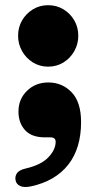

<svg xmlns="http://www.w3.org/2000/svg" viewBox="-20 -532 380 759"><path d="M170 -268.5Q137 -268.5 110 -285.2Q83 -302 67.2 -330Q51.5 -358 51.5 -390.5Q51.5 -424 67.2 -451.2Q83 -478.5 110 -495Q137 -511.5 170 -511.5Q204 -511.5 231 -495Q258 -478.5 273.8 -451.2Q289.5 -424 289.5 -390.5Q289.5 -358 273.8 -330Q258 -302 231 -285.2Q204 -268.5 170 -268.5ZM158 11Q104.5 11 78.8 -17.8Q53 -46.5 53 -91Q53 -140 86.8 -173Q120.5 -206 171 -206Q226 -206 263.2 -167.2Q300.5 -128.5 300.5 -49.5Q300.5 54.5 249.8 119Q199 183.5 103.5 204.5Q76 210.5 60.2 203.5Q44.5 196.5 41.5 180.5Q38.5 165.5 47 152.8Q55.5 140 82 134Q142.5 120 171.2 89.8Q200 59.5 200 28.5Q200 11 179.5 11Z"/></svg>

Font: Fraunces 9pt Soft Black
Style: Regular
Weight: 900
Version: Version 1.000;[b76b70a41]